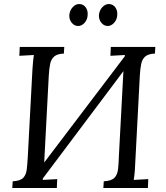

<svg xmlns="http://www.w3.org/2000/svg" viewBox="-20 -933 823 953"><path d="M179 -29 146 -56 602 -657 631 -631ZM41 0 43 -33Q81 -35 95.5 -50.5Q110 -66 113 -93.5Q116 -121 118 -156L141 -588Q142 -608 144 -626.5Q146 -645 148 -660L76 -656L78 -700H299L297 -667Q265 -666 249.5 -653Q234 -640 229 -616Q224 -592 222 -556L199 -119Q198 -92 196 -72.5Q194 -53 192 -40L264 -44L262 0ZM493 0 495 -33Q533 -35 548 -50.5Q563 -66 566 -93.5Q569 -121 570 -156L593 -588Q594 -608 596 -626.5Q598 -645 600 -660L528 -656L530 -700H751L749 -667Q717 -666 701.5 -653Q686 -640 681 -616.5Q676 -593 674 -557L651 -119Q650 -92 648 -72.5Q646 -53 644 -40L716 -44L714 0ZM515 -804Q496 -804 483 -820Q470 -836 471 -858Q473 -881 487.5 -897Q502 -913 520 -913Q540 -913 552 -897Q564 -881 562 -858Q561 -836 546.5 -820Q532 -804 515 -804ZM368 -804Q349 -804 336 -820Q323 -836 324 -858Q326 -881 340.5 -897Q355 -913 373 -913Q393 -913 405 -897Q417 -881 415 -858Q414 -836 400 -820Q386 -804 368 -804Z"/></svg>

Font: Lora
Style: Italic
Weight: 400
Italic angle: -3°
Designer: Olga Karpushina, Alexei Vanyashin (Cyrillic)
Foundry: Cyreal
Version: Version 3.008